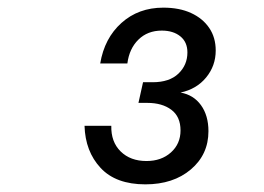

<svg xmlns="http://www.w3.org/2000/svg" viewBox="-20 -777 690 502"><path d="M360 -295Q283 -295 243 -338Q203 -381 201 -448H271Q270 -406 295.5 -381Q321 -356 363 -356Q402 -356 427 -378.5Q452 -401 452 -436Q452 -472 428 -490Q404 -508 365 -508H342L354 -562H379Q423 -562 446.5 -584.5Q470 -607 470 -640Q470 -667 451.5 -682Q433 -697 403 -697Q366 -697 342 -673.5Q318 -650 313 -611H242Q253 -677 297.5 -717Q342 -757 407 -757Q449 -757 479.5 -743Q510 -729 527 -704Q544 -679 544 -645Q544 -605 519 -574.5Q494 -544 452 -535Q486 -529 505.5 -502Q525 -475 525 -434Q525 -373 479 -334Q433 -295 360 -295Z"/></svg>

Font: Azeret Mono Thin Light
Style: Italic
Weight: 300
Italic angle: -12°
Version: Version 1.002